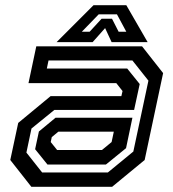

<svg xmlns="http://www.w3.org/2000/svg" viewBox="-20 -718 666 738"><path d="M100.5 0 19.5 -103 50 -245.5 174.5 -348.5H446.5L451 -368L427 -398.5H89.5L119.5 -540H526L607 -437L536 -103L411 0ZM162.5 -85.5 115 -144.5 129.5 -212.5 193.5 -265.5H489L464.5 -148.5L387 -85.5ZM142 -55H394.5L492.5 -135.5L550.5 -408L489 -485.5H166.5L160 -454.5H469L517 -395L495.5 -295.5H189L101 -224L81.5 -131.5ZM199.5 -141.5H372L409 -172L417.5 -212H204.5L179 -191L175 -172ZM339.5 -698H465.5L547.5 -556H409L384 -610L336 -556H197.5ZM359.5 -663 294.5 -596H324.5L370.5 -646H410.5L436 -596H465.5L429.5 -663Z"/></svg>

Font: Tourney Thin SemiBold
Style: Italic
Weight: 600
Italic angle: -12°
Version: Version 1.015